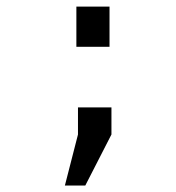

<svg xmlns="http://www.w3.org/2000/svg" viewBox="-20 -451 540 588"><path d="M218.8 -122.1H321.3V-39.1L241.2 117.2H178.7L218.8 -39.1ZM213.9 -430.7H315.4V-307.6H213.9Z"/></svg>

Font: BabelStone Pseudographica
Style: Regular
Weight: 400
Designer: Andrew West
Foundry: BabelStone
Version: Version 16.0.0